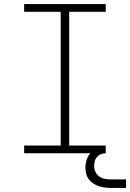

<svg xmlns="http://www.w3.org/2000/svg" viewBox="-20 -755 641 946"><path d="M99 0V-38H279V-697H99V-735H501V-697H321V-38H501V0ZM601 171H526Q511 171 495.5 169Q480 167 466 162Q452 157 439 148.5Q426 140 417 127.5Q408 115 404.5 100Q401 85 401 70Q401 50 407.5 30.5Q414 11 428 -3Q442 -17 461.5 -23Q481 -29 501 -29V0Q489 0 477.5 4.5Q466 9 458 18Q450 27 447 39Q444 51 444 63Q444 78 450.5 92Q457 106 469 114.5Q481 123 496 126Q511 129 526 129H601Z"/></svg>

Font: Iosevka Curly Slab XLtEx
Style: Regular
Weight: 200
Width: 7
Monospace: yes
Designer: Belleve Invis
Foundry: Belleve Invis
Version: Version 11.1.0; ttfautohint (v1.8.3)